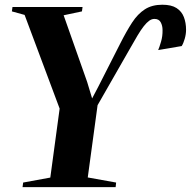

<svg xmlns="http://www.w3.org/2000/svg" viewBox="-20 -772 788 792"><path d="M73 0 75.5 -19 187.5 -39.5 226 -324 81.5 -710.5 29 -725 31.5 -743H320.5L318 -725L242.5 -709L339.5 -434L360 -366L385.5 -414.5L476 -592.5Q501.5 -643 524.8 -678.8Q548 -714.5 577.5 -733.5Q607 -752.5 649.5 -752.5Q687 -752.5 708.2 -738.8Q729.5 -725 738.5 -701.5Q747.5 -678 747.5 -649Q747.5 -631 742 -612Q736.5 -593 729.5 -582L632.5 -565.5Q637.5 -577 644.2 -599.8Q651 -622.5 650.5 -648Q650.5 -666 643 -680Q635.5 -694 617 -694Q606 -694 595.5 -686.5Q585 -679 573 -663.8Q561 -648.5 547 -625Q533 -601.5 515 -569.5L382.5 -338L342 -40L459 -19L457 0Z"/></svg>

Font: Merriweather 144pt
Style: Bold Italic
Weight: 700
Italic angle: -7.8°
Version: Version 2.101